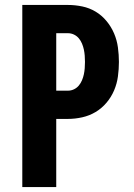

<svg xmlns="http://www.w3.org/2000/svg" viewBox="-20 -755 540 775"><path d="M70 0V-735H254Q283 -735 312 -729Q341 -723 366 -708Q391 -693 410 -670Q429 -647 440.5 -620Q452 -593 456 -563.5Q460 -534 460 -505Q460 -476 456 -446.5Q452 -417 440.5 -390Q429 -363 410 -340.5Q391 -318 366 -303Q341 -288 312 -281.5Q283 -275 254 -275H207V0ZM207 -389H254Q267 -389 278.5 -394.5Q290 -400 298 -409.5Q306 -419 311 -431Q316 -443 318.5 -455Q321 -467 322 -479.5Q323 -492 323 -505Q323 -518 322 -530.5Q321 -543 318.5 -555Q316 -567 311 -579Q306 -591 298 -600.5Q290 -610 278.5 -615.5Q267 -621 254 -621H207Z"/></svg>

Font: Iosevka Curly Heavy
Style: Regular
Weight: 900
Monospace: yes
Designer: Belleve Invis
Foundry: Belleve Invis
Version: Version 22.1.2; ttfautohint (v1.8.4)